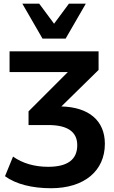

<svg xmlns="http://www.w3.org/2000/svg" viewBox="-20 -814 611 1028"><path d="M252.9 193.8C432.1 193.8 541.5 100.1 541.5 -43.9C541.5 -168.5 455.6 -240.2 308.6 -244.1L507.8 -439.5V-539.1H31.2V-428.2H343.3L132.8 -217.8V-144.5H238.3C340.8 -144.5 393.6 -108.9 393.6 -36.6C393.6 40 342.3 79.1 237.8 79.1C164.1 79.1 100.1 60.1 49.8 24.4L6.8 129.4C64.5 171.9 152.3 193.8 252.9 193.8ZM331.5 -607.4 439.5 -794.4H349.1L269.5 -687L189.9 -794.4H99.6L207.5 -607.4Z"/></svg>

Font: Winston
Style: Bold
Weight: 700
Designer: Vernon Adams, Kim Jin-seong, David Berlow, Cristiano Sobral
Foundry: The Winston Project Authors
Version: Version 3.004